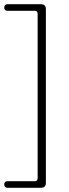

<svg xmlns="http://www.w3.org/2000/svg" viewBox="-20 -760 327 908"><path d="M158 82.5V-694.5Q158 -709 144.5 -709H16Q0 -709 0 -724.5Q0 -740 16 -740H173.5Q197 -740 197 -716V104Q197 128 173.5 128H16Q0 128 0 112.5Q0 97 16 97H144.5Q158 97 158 82.5Z"/></svg>

Font: Fraunces 9pt S100 Thin
Style: Regular
Weight: 100
Version: Version 1.000; ttfautohint (v1.8.3)